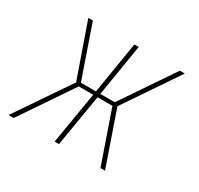

<svg xmlns="http://www.w3.org/2000/svg" viewBox="-117 -662 834 805"><g transform="rotate(30 300.0 -260.0)"><path d="M10 0 187 -260 96 -520H118L205 -269H278L319 -520H340L299 -269H369L539 -520H563L387 -260L477 0H455L368 -251H296L254 0H233L275 -251H205L35 0Z"/></g></svg>

Font: Iosevka SS04 Thin Extended
Style: Italic
Weight: 100
Width: 7
Italic angle: -9°
Monospace: yes
Designer: Belleve Invis
Foundry: Belleve Invis
Version: Version 19.0.0; ttfautohint (v1.8.4)